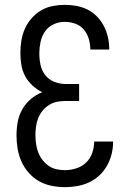

<svg xmlns="http://www.w3.org/2000/svg" viewBox="-20 -763 540 791"><path d="M248 8Q220 8 192.5 2.5Q165 -3 141 -16.5Q117 -30 98.5 -51Q80 -72 68.5 -97.5Q57 -123 52.5 -150.5Q48 -178 48 -205Q48 -233 53 -260.5Q58 -288 71.5 -312Q85 -336 106.5 -354.5Q128 -373 154 -383Q132 -394 113.5 -411Q95 -428 83.5 -449.5Q72 -471 68 -495.5Q64 -520 64 -544Q64 -570 68 -595.5Q72 -621 82.5 -644.5Q93 -668 110 -687.5Q127 -707 149 -720Q171 -733 196.5 -738Q222 -743 247 -743Q272 -743 296 -738.5Q320 -734 341.5 -723Q363 -712 380 -694.5Q397 -677 408 -655.5Q419 -634 424.5 -610Q430 -586 430 -562V-559H352V-561Q352 -582 345.5 -603.5Q339 -625 325 -641.5Q311 -658 290 -665.5Q269 -673 247 -673Q223 -673 201 -663Q179 -653 165.5 -633.5Q152 -614 147 -590Q142 -566 142 -543Q142 -519 147 -495.5Q152 -472 166.5 -453.5Q181 -435 203.5 -426Q226 -417 250 -417H306V-347H250Q232 -347 214.5 -343.5Q197 -340 182 -330.5Q167 -321 155.5 -307Q144 -293 137.5 -276.5Q131 -260 128.5 -242.5Q126 -225 126 -207Q126 -189 128.5 -171Q131 -153 137 -136.5Q143 -120 154 -105.5Q165 -91 179.5 -80.5Q194 -70 212 -66Q230 -62 248 -62Q271 -62 294.5 -69.5Q318 -77 335 -93.5Q352 -110 360 -133Q368 -156 368 -180H446Q446 -154 440 -129Q434 -104 421.5 -81.5Q409 -59 390 -41Q371 -23 347.5 -12Q324 -1 298.5 3.5Q273 8 248 8Z"/></svg>

Font: Iosevka www.saffi
Style: Regular
Weight: 400
Monospace: yes
Designer: Belleve Invis
Foundry: Belleve Invis
Version: Version 22.0.2; ttfautohint (v1.8.3)